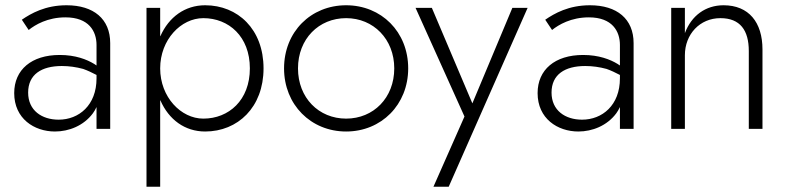

<svg xmlns="http://www.w3.org/2000/svg" viewBox="-20 -490 2998 730"><path d="M89 -376C114 -396 161 -424 229 -424C318 -424 347 -371 347 -319V-241C344 -243 341 -245 338 -247C310 -264 267 -281 207 -281C100 -281 34 -225 34 -136C34 -39 110 10 189 10C242 10 298 -12 333 -59C338 -66 343 -74 347 -83V0H399V-326C399 -418 336 -470 233 -470C152 -470 98 -439 63 -415ZM87 -138C87 -207 138 -239 215 -239C243 -239 270 -235 296 -228C313 -222 330 -214 347 -205V-192C347 -90 280 -35 203 -35C139 -35 87 -70 87 -138Z M589 220V-109L590 -108C622 -35 683 10 760 10C884 10 982 -82 982 -230C982 -379 884 -470 760 -470C683 -470 622 -425 590 -353C589 -352 589 -352 589 -352V-460H537V220ZM930 -230C930 -109 850 -39 753 -39C668 -39 589 -121 589 -230C589 -339 668 -421 753 -421C850 -421 930 -351 930 -230Z M1060 -230C1060 -92 1162 10 1296 10C1430 10 1532 -92 1532 -230C1532 -369 1430 -470 1296 -470C1162 -470 1060 -369 1060 -230ZM1113 -230C1113 -342 1192 -421 1296 -421C1400 -421 1479 -341 1479 -230C1479 -118 1400 -39 1296 -39C1192 -39 1113 -118 1113 -230Z M1986 -460H1928L1776 -97L1622 -460H1560L1746 -47L1628 220H1686Z M2079 -376C2104 -396 2151 -424 2219 -424C2308 -424 2337 -371 2337 -319V-241C2334 -243 2331 -245 2328 -247C2300 -264 2257 -281 2197 -281C2090 -281 2024 -225 2024 -136C2024 -39 2100 10 2179 10C2232 10 2288 -12 2323 -59C2328 -66 2333 -74 2337 -83V0H2389V-326C2389 -418 2326 -470 2223 -470C2142 -470 2088 -439 2053 -415ZM2077 -138C2077 -207 2128 -239 2205 -239C2233 -239 2260 -235 2286 -228C2303 -222 2320 -214 2337 -205V-192C2337 -90 2270 -35 2193 -35C2129 -35 2077 -70 2077 -138Z M2827 -296V0H2879V-302C2879 -405 2827 -470 2731 -470C2663 -470 2609 -431 2584 -364V-460H2532V0H2584V-280C2584 -360 2641 -421 2719 -421C2794 -421 2827 -375 2827 -296Z"/></svg>

Font: Jost Light
Style: Regular
Weight: 300
Version: Version 3.710